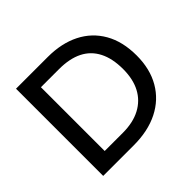

<svg xmlns="http://www.w3.org/2000/svg" viewBox="-164 -895 1090 1090"><g transform="rotate(-45 380.5 -350.0)"><path d="M89 0V-700H344Q454 -700 535.5 -659Q617 -618 662 -539.5Q707 -461 707 -349Q707 -241 661.5 -162.5Q616 -84 532.5 -42Q449 0 334 0ZM195 -94H340Q423 -94 480.5 -124.5Q538 -155 568 -211.5Q598 -268 598 -349Q598 -434 568.5 -491.5Q539 -549 482 -577.5Q425 -606 340 -606H195Z"/></g></svg>

Font: REM
Style: Regular
Weight: 400
Designer: Octavio Pardo
Foundry: Ashler Design
Version: Version 1.005;gftools[0.9.28]